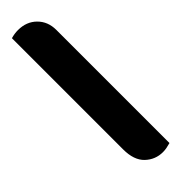

<svg xmlns="http://www.w3.org/2000/svg" viewBox="-24 -164 508 508"><g transform="rotate(45 230.0 90.5)"><path d="M-35.8 139.3Q-39.7 125.7 -39.7 113Q-39.7 81 -19.5 60.8Q0.6 40.7 31.7 40.7H455.1Q457.1 47.8 458.5 54.9Q460 62 460 69.7Q460 98 440.4 118.7Q420.7 139.3 380.3 139.3Z"/></g></svg>

Font: Sansita Swashed Light
Style: Regular
Weight: 300
Designer: Pablo Cosgaya
Foundry: Omnibus-Type
Version: Version 1.003